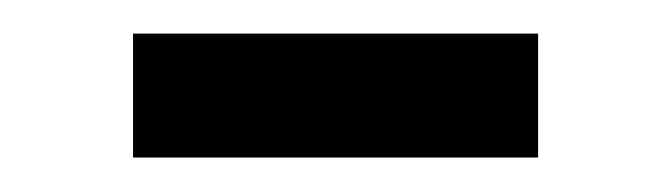

<svg xmlns="http://www.w3.org/2000/svg" viewBox="-20 -337 392 112"><path d="M57.6 -245.1Q117.2 -245.1 293.9 -245.1Q293.9 -263.7 293.9 -317.4Q234.4 -317.4 57.6 -317.4Q57.6 -298.8 57.6 -245.1Z"/></svg>

Font: Aptus Gothic JP
Style: Medium
Weight: 400
Designer: Fuminori Ogawa / Motoya
Version: Version 1